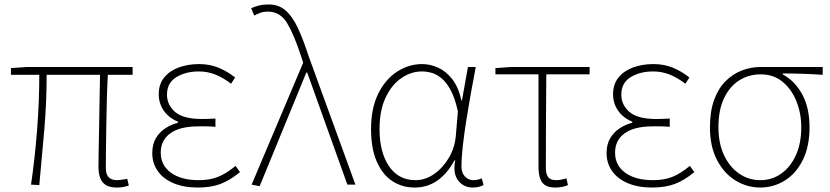

<svg xmlns="http://www.w3.org/2000/svg" viewBox="-20 -827 3718 860"><path d="M503 13Q475 13 457 3.5Q439 -6 430 -27Q421 -48 421 -81Q421 -108 422 -156Q423 -204 424 -262.5Q425 -321 426 -381Q427 -441 428 -492H189Q189 -368 178 -241Q167 -114 156 2L119 0Q136 -116 146 -243.5Q156 -371 156 -492H29V-522L101 -527H574V-492H463Q460 -439 458.5 -378Q457 -317 456 -257.5Q455 -198 454.5 -150Q454 -102 454 -75Q454 -47 466.5 -33.5Q479 -20 505 -20Q516 -20 550 -26L557 4Q545 8 532.5 10.5Q520 13 503 13Z M866 13Q803 13 757 -6.5Q711 -26 686.5 -61Q662 -96 662 -141Q662 -181 678.5 -208.5Q695 -236 721.5 -253Q748 -270 777 -277V-282Q736 -299 713.5 -331.5Q691 -364 691 -405Q691 -450 715.5 -480Q740 -510 781 -525Q822 -540 872 -540Q920 -540 959.5 -523.5Q999 -507 1033 -480L1015 -452Q981 -478 946 -492.5Q911 -507 870 -507Q812 -507 770 -481.5Q728 -456 728 -403Q728 -357 764.5 -325.5Q801 -294 885 -294Q900 -294 912.5 -294.5Q925 -295 945 -296V-259Q922 -261 905 -261Q888 -261 869 -261Q786 -261 743 -230Q700 -199 700 -143Q700 -86 746 -53Q792 -20 870 -20Q919 -20 956 -34.5Q993 -49 1035 -84L1055 -56Q1010 -19 967.5 -3Q925 13 866 13Z M1143 7 1107 0 1338 -546 1329 -574Q1297 -672 1266 -723.5Q1235 -775 1180 -775Q1161 -775 1145.5 -769.5Q1130 -764 1119 -757L1105 -790Q1119 -797 1138.5 -802Q1158 -807 1183 -807Q1229 -807 1260 -779.5Q1291 -752 1315 -700Q1339 -648 1363 -574L1572 0H1536L1356 -502H1352Z M1838 13Q1781 13 1737 -16Q1693 -45 1667.5 -103.5Q1642 -162 1642 -249Q1642 -342 1674 -407Q1706 -472 1758.5 -506Q1811 -540 1871 -540Q1907 -540 1942.5 -524Q1978 -508 2006 -472Q2034 -436 2047 -376H2049L2076 -527H2111Q2100 -470 2089 -408.5Q2078 -347 2068.5 -287Q2059 -227 2053 -173.5Q2047 -120 2047 -79Q2047 -53 2062.5 -36.5Q2078 -20 2100 -20Q2110 -20 2120.5 -22.5Q2131 -25 2138 -28L2146 2Q2138 6 2126 9.5Q2114 13 2097 13Q2057 13 2032.5 -18Q2008 -49 2019 -109H2016Q1949 13 1838 13ZM1841 -20Q1885 -20 1924.5 -47.5Q1964 -75 1991 -121Q2018 -167 2022 -222L2031 -328Q2018 -387 1999 -422.5Q1980 -458 1957.5 -476.5Q1935 -495 1912.5 -501Q1890 -507 1870 -507Q1821 -507 1777.5 -477Q1734 -447 1707 -389.5Q1680 -332 1680 -249Q1680 -145 1722.5 -82.5Q1765 -20 1841 -20Z M2468 13Q2440 13 2423.5 3.5Q2407 -6 2399.5 -27Q2392 -48 2392 -81V-494H2199V-522L2271 -527H2621V-494H2427Q2426 -388 2425.5 -284Q2425 -180 2425 -75Q2425 -47 2435.5 -33.5Q2446 -20 2471 -20Q2483 -20 2495 -22.5Q2507 -25 2517 -28L2524 2Q2516 6 2500.5 9.5Q2485 13 2468 13Z M2901 13Q2838 13 2792 -6.5Q2746 -26 2721.5 -61Q2697 -96 2697 -141Q2697 -181 2713.5 -208.5Q2730 -236 2756.5 -253Q2783 -270 2812 -277V-282Q2771 -299 2748.5 -331.5Q2726 -364 2726 -405Q2726 -450 2750.5 -480Q2775 -510 2816 -525Q2857 -540 2907 -540Q2955 -540 2994.5 -523.5Q3034 -507 3068 -480L3050 -452Q3016 -478 2981 -492.5Q2946 -507 2905 -507Q2847 -507 2805 -481.5Q2763 -456 2763 -403Q2763 -357 2799.5 -325.5Q2836 -294 2920 -294Q2935 -294 2947.5 -294.5Q2960 -295 2980 -296V-259Q2957 -261 2940 -261Q2923 -261 2904 -261Q2821 -261 2778 -230Q2735 -199 2735 -143Q2735 -86 2781 -53Q2827 -20 2905 -20Q2954 -20 2991 -34.5Q3028 -49 3070 -84L3090 -56Q3045 -19 3002.5 -3Q2960 13 2901 13Z M3385 13Q3326 13 3274.5 -18.5Q3223 -50 3191.5 -110.5Q3160 -171 3160 -257Q3160 -328 3178.5 -379Q3197 -430 3229 -462.5Q3261 -495 3302 -511Q3343 -527 3388 -527H3665V-492Q3619 -495 3575.5 -496.5Q3532 -498 3486 -498V-494Q3542 -463 3574 -403Q3606 -343 3606 -257Q3606 -171 3576 -110.5Q3546 -50 3495.5 -18.5Q3445 13 3385 13ZM3385 -20Q3438 -20 3479.5 -49.5Q3521 -79 3545 -132Q3569 -185 3569 -257Q3569 -319 3547.5 -373Q3526 -427 3485.5 -460.5Q3445 -494 3387 -494Q3335 -494 3292 -467.5Q3249 -441 3223.5 -388Q3198 -335 3198 -257Q3198 -185 3223 -132Q3248 -79 3290.5 -49.5Q3333 -20 3385 -20Z"/></svg>

Font: Noto Sans SC Thin
Style: Regular
Weight: 100
Designer: Ryoko NISHIZUKA 西塚涼子 (kana, bopomofo & ideographs); Paul D. Hunt (Latin, Greek & Cyrillic); Sandoll Communications 산돌커뮤니
Foundry: Adobe
Version: Version 2.004-H2;hotconv 1.0.118;makeotfexe 2.5.65603